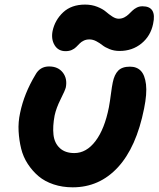

<svg xmlns="http://www.w3.org/2000/svg" viewBox="-20 -760 685 829"><path d="M263.2 -539.1Q231.4 -539.1 215.8 -564.9Q200.2 -590.8 207 -626Q217.3 -673.8 252.9 -707Q288.6 -740.2 347.2 -740.2Q376 -740.2 399.9 -730.7Q423.8 -721.2 437 -709.7Q450.2 -698.2 464.8 -688.7Q479.5 -679.2 492.2 -679.2Q505.4 -679.2 516.4 -684.8Q527.3 -690.4 535.4 -698.2Q543.5 -706.1 551.5 -713.9Q559.6 -721.7 570.6 -727.3Q581.5 -732.9 595.2 -732.9Q657.7 -732.9 641.1 -657.2Q630.4 -604.5 590.8 -572.3Q551.3 -540 496.1 -540Q472.7 -540 453.1 -547.9Q433.6 -555.7 422.1 -564.9Q410.6 -574.2 395.8 -582Q380.9 -589.8 366.2 -589.8Q352.5 -589.8 341.8 -584.7Q331.1 -579.6 323.7 -572Q316.4 -564.5 308.8 -556.9Q301.3 -549.3 289.8 -544.2Q278.3 -539.1 263.2 -539.1ZM293.9 48.8Q249.5 48.8 211.4 36.1Q173.3 23.4 146.7 1Q120.1 -21.5 100.1 -52Q80.1 -82.5 71.3 -118.4Q62.5 -154.3 60.3 -193.6Q58.1 -232.9 66.9 -272.9Q84 -356 132.8 -437Q152.3 -473.1 191.9 -473.1Q230.5 -473.1 251 -447Q271.5 -420.9 264.2 -382.8Q261.2 -370.1 241.9 -331.8Q222.7 -293.5 215.8 -261.2Q207 -214.4 210.9 -178.5Q214.8 -142.6 238 -120.8Q261.2 -99.1 300.8 -99.1Q353 -99.1 392.3 -150.9Q431.6 -202.6 450.2 -296.9Q455.1 -323.7 459.2 -356Q463.4 -388.2 466.8 -403.8Q473.6 -438 490.5 -455.1Q507.3 -472.2 541 -472.2Q570.8 -472.2 588.1 -454.1Q605.5 -436 610.4 -395.8Q615.2 -355.5 602.1 -291Q568.8 -124 489 -37.6Q409.2 48.8 293.9 48.8Z"/></svg>

Font: Shantell Sans Bouncy
Style: Bold Italic
Weight: 700
Italic angle: -11.31°
Designer: Stephen Nixon, Anya Danilova, Shantell Martin
Foundry: Arrow Type
Version: Version 1.006;[9816181b4]